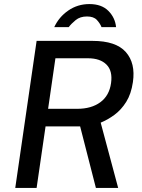

<svg xmlns="http://www.w3.org/2000/svg" viewBox="-20 -924 700 944"><path d="M55 0 160 -723H434.5Q550 -723 598.5 -668.2Q647 -613.5 633.5 -520.5Q625 -462 600.5 -423Q576 -384 542.8 -359.5Q509.5 -335 475 -321L561 0H451.5L374 -302.5H204L160 0ZM216.5 -389H359.5Q429.5 -389 473.5 -421.5Q517.5 -454 526 -515.5Q534.5 -575.5 503.5 -606.5Q472.5 -637.5 412.5 -637.5H252.5ZM419.6 -904Q361.6 -904 315.7 -872.2Q269.8 -840.5 246.7 -790.5H317.7Q330.5 -807.5 352.1 -825.2Q373.7 -843 407.7 -843Q440.2 -843 456 -826.2Q471.7 -809.5 479.2 -790.5H550.7Q546.1 -837 512.9 -870.5Q479.6 -904 419.6 -904Z"/></svg>

Font: Public Sans Medium
Style: Italic
Weight: 500
Italic angle: -8°
Designer: The Public Sans project authors (U.S. Web Design System). Libre Franklin designed by Pablo Impallari and Rodrigo Fuenzal
Version: Version 1.007; ttfautohint (v1.8.1) -l 8 -r 50 -G 200 -x 14 